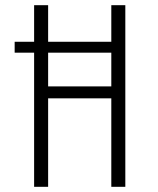

<svg xmlns="http://www.w3.org/2000/svg" viewBox="-20 -720 610 740"><path d="M36.5 -559H111.5V-700H165.5V-559H409V-700H463V0H409V-341H165.5V0H111.5V-517H36.5ZM165.5 -387H409V-517H165.5Z"/></svg>

Font: League Mono Narrow UltraLight
Style: Regular
Weight: 200
Width: 3
Designer: Tyler Finck
Foundry: The League of Moveable Type / Tyler Finck
Version: Version 2.210